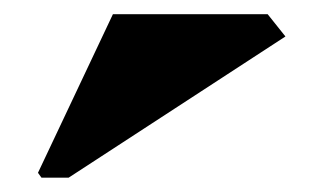

<svg xmlns="http://www.w3.org/2000/svg" viewBox="-20 -849 440 269"><path d="M76.2 -600.1H38.1L33.2 -606.9L138.2 -829.1H355L379.9 -797.9Z"/></svg>

Font: Yokawerad
Style: Regular
Weight: 500
Designer: gluk
Foundry: gluk
Version: Version 0.79